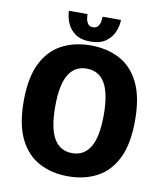

<svg xmlns="http://www.w3.org/2000/svg" viewBox="-94 -948 898 1036"><g transform="rotate(10 355.0 -430.0)"><path d="M349 11Q260.5 11 191.5 -25Q122.5 -61 83 -139.8Q43.5 -218.5 43.5 -348Q43.5 -477 83 -555.8Q122.5 -634.5 191.5 -670.2Q260.5 -706 349 -706Q437.5 -706 506.2 -670.2Q575 -634.5 614.2 -555.8Q653.5 -477 653.5 -348Q653.5 -218.5 614.2 -139.8Q575 -61 506.2 -25Q437.5 11 349 11ZM349 -116Q415 -116 448.5 -172.5Q482 -229 482 -348Q482 -466.5 448.5 -522.8Q415 -579 349 -579Q283 -579 249.5 -522.8Q216 -466.5 216 -348Q216 -229 249.5 -172.5Q283 -116 349 -116ZM484.5 -869.5Q484.5 -838.5 471 -805.2Q457.5 -772 426 -749Q394.5 -726 341 -726Q288 -726 257 -749Q226 -772 212.8 -805.5Q199.5 -839 199.5 -869.5H301Q301 -864 302.8 -848.2Q304.5 -832.5 313.2 -818.5Q322 -804.5 342 -804.5Q362.5 -804.5 371.2 -818.5Q380 -832.5 381.8 -848.2Q383.5 -864 383.5 -869.5Z"/></g></svg>

Font: League Mono
Style: Bold
Weight: 700
Width: 6
Designer: Tyler Finck
Foundry: The League of Moveable Type / Tyler Finck
Version: Version 2.300;RELEASE